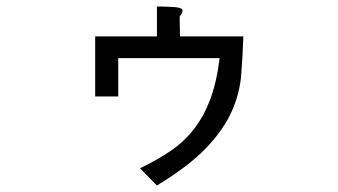

<svg xmlns="http://www.w3.org/2000/svg" viewBox="-20 -455 1040 591"><path d="M534 -343H729Q727 -282 722.5 -225Q718 -168 693.5 -112.5Q669 -57 615.5 -0.5Q562 56 463 116L411 63Q463 38 504.5 10Q546 -18 576.5 -57Q607 -96 627 -149Q647 -202 656 -276H344V-158H273V-343H463V-435Q479 -435 493.5 -434.5Q508 -434 519 -433Q530 -432 536 -429.5Q542 -427 542 -423Q542 -419 540.5 -415.5Q539 -412 533 -404Z"/></svg>

Font: D2Coding
Style: Regular
Weight: 400
Monospace: yes
Designer: Yong-Rak Park; Jeong-Hwan Yoon; Sang-Min Lee;
Foundry: NHN Corporation
Version: Version 1.3.2; Build 20180524